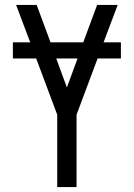

<svg xmlns="http://www.w3.org/2000/svg" viewBox="-20 -755 540 775"><path d="M211 0V-292L126 -519H32V-584H102L45 -735H128L184 -584H316L372 -735H455L398 -584H468V-519H374L289 -292V0ZM250 -402 293 -519H207Z"/></svg>

Font: Iosevka Algr
Style: Regular
Weight: 400
Monospace: yes
Designer: Belleve Invis
Foundry: Belleve Invis
Version: Version 26.0.2; ttfautohint (v1.8.3)